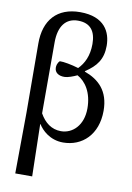

<svg xmlns="http://www.w3.org/2000/svg" viewBox="-107 -835 783 1140"><g transform="rotate(10 285.0 -265.0)"><path d="M68 240H170L163 -74H165C185 -41 235 10 315 10C430 10 520 -73 520 -217C520 -337 456 -396 370 -427V-430C436 -473 471 -519 471 -600C471 -682 430 -770 282 -770C144 -770 68 -685 69 -543L71 -126ZM291 -54C234 -54 192 -87 163 -139V-567C163 -665 205 -718 278 -718C354 -718 386 -672 386 -596C386 -524 361 -475 327 -441C285 -454 235 -463 213 -462C199 -449 196 -432 196 -421C196 -390 222 -374 257 -375C275 -375 308 -387 331 -398C381 -371 423 -310 423 -214C423 -112 361 -54 291 -54Z"/></g></svg>

Font: Noto Serif
Style: Regular
Weight: 400
Designer: Monotype Design Team
Foundry: Monotype Imaging Inc.
Version: Version 2.015